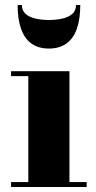

<svg xmlns="http://www.w3.org/2000/svg" viewBox="-20 -743 382 763"><path d="M256 -460V-19.5H324.5V0H24V-19.5H92.5V-440.5H24V-460ZM174.5 -550Q133 -550 105.2 -569.8Q77.5 -589.5 63.8 -628.2Q50 -667 50 -723H67Q67 -700 82.5 -687Q98 -674 122.8 -668.8Q147.5 -663.5 174.5 -663.5Q201.5 -663.5 226.2 -668.8Q251 -674 266.5 -687Q282 -700 282 -723H299Q299 -667 285.2 -628.2Q271.5 -589.5 243.5 -569.8Q215.5 -550 174.5 -550Z"/></svg>

Font: Bodoni Moda 11pt ExtraBold
Style: Regular
Weight: 800
Designer: Owen Earl
Foundry: indestructible type
Version: Version 2.004